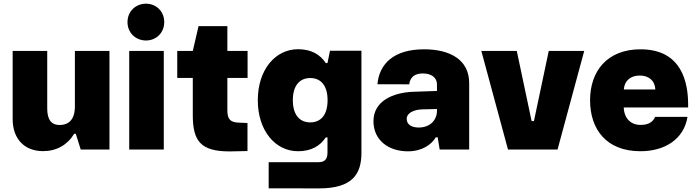

<svg xmlns="http://www.w3.org/2000/svg" viewBox="-20 -813 3791 1044"><path d="M418.9 0H575.2V-536.1H387.2V-233.9C387.2 -155.3 346.2 -133.3 304.7 -133.3C241.7 -133.3 236.8 -188.5 236.8 -228.5V-536.1H48.8V-166C48.8 -55.7 114.7 8.8 213.9 8.8C287.1 8.8 346.2 -24.4 383.3 -85.4H392.1Z M682.6 -536.1V0H870.6V-536.1ZM673.3 -692.9C673.3 -632.8 719.7 -592.8 773.9 -592.8C827.6 -592.8 873 -632.8 873 -692.9C873 -752.9 827.6 -793 773.9 -793C719.7 -793 673.3 -752.9 673.3 -692.9Z M1228 10.3 1325.7 8.3V-144L1272 -146.5C1232.4 -149.4 1216.3 -165.5 1216.3 -212.9V-389.2H1326.2V-536.1H1216.3V-670.9H1059.6L1028.3 -536.1H943.8V-389.2H1028.3V-188C1028.3 -48.3 1068.8 10.3 1228 10.3Z M1440.9 210.9 1713.4 211.4C1899.4 211.9 1945.3 130.9 1945.3 17.6V-537.1H1774.4L1760.7 -470.2H1751.5C1720.2 -517.1 1671.9 -545.4 1600.6 -545.4C1477.5 -545.4 1381.8 -434.6 1381.8 -268.1C1381.8 -101.6 1477.5 9.3 1600.6 9.3C1671.9 9.3 1720.2 -19 1751.5 -65.9H1760.7V17.6C1760.7 51.8 1745.6 68.8 1713.4 68.8H1440.9ZM1572.3 -268.1C1572.3 -349.1 1610.4 -388.7 1667 -388.7C1723.6 -388.7 1761.2 -349.1 1761.2 -268.1C1761.2 -187 1723.6 -147.5 1667 -147.5C1610.4 -147.5 1572.3 -187 1572.3 -268.1Z M2197.8 9.8C2275.4 9.8 2326.7 -27.3 2349.6 -66.4H2359.9L2370.6 0H2531.2V-360.8C2531.2 -488.3 2427.2 -544.9 2286.1 -544.9C2120.6 -544.9 2042.5 -465.8 2032.2 -355L2205.1 -354.5C2210.4 -393.6 2234.9 -413.6 2278.8 -413.6C2329.6 -413.6 2356 -388.2 2356 -354.5V-318.4L2228 -314C2116.7 -310.1 2010.7 -263.7 2010.7 -153.8C2010.7 -52.2 2090.8 9.8 2197.8 9.8ZM2191.4 -167.5C2191.4 -197.3 2229 -217.3 2276.9 -218.3L2356 -220.2V-210.9C2356 -160.2 2318.8 -119.6 2256.8 -119.6C2219.7 -119.6 2191.4 -134.3 2191.4 -167.5Z M2742.2 0H3011.7L3156.7 -536.1H2963.9L2883.3 -154.8H2870.6L2790 -536.1H2597.2Z M3462.4 9.3C3593.3 9.3 3698.7 -54.7 3718.3 -177.7H3542.5C3527.3 -143.6 3498 -133.8 3462.9 -133.8C3411.6 -133.8 3374 -167.5 3371.6 -228.5H3721.7V-244.1C3721.7 -358.9 3690.9 -544.9 3462.9 -544.9C3281.2 -544.9 3188.5 -425.8 3188.5 -268.1C3188.5 -110.8 3276.4 9.3 3462.4 9.3ZM3372.1 -326.7C3375 -373 3408.2 -402.3 3458 -402.3C3507.8 -402.3 3540.5 -375.5 3543.5 -326.7Z"/></svg>

Font: Wand UI Pro Black
Style: Regular
Weight: 900
Designer: Andreas Faust
Version: Version 1.003;FEAKit 1.0